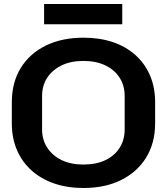

<svg xmlns="http://www.w3.org/2000/svg" viewBox="-20 -927 833 958"><path d="M396 11Q316 11 250.5 -11.5Q185 -34 137.5 -76.5Q90 -119 64.5 -178.5Q39 -238 39 -312V-417Q39 -516 84 -588.5Q129 -661 209.5 -700Q290 -739 396 -739Q477 -739 542.5 -717Q608 -695 655.5 -652.5Q703 -610 728.5 -550.5Q754 -491 754 -417V-312Q754 -213 709 -140.5Q664 -68 584 -28.5Q504 11 396 11ZM396 -106Q461 -106 507 -128.5Q553 -151 577.5 -190.5Q602 -230 602 -281V-448Q602 -500 577 -539Q552 -578 506 -600.5Q460 -623 396 -623Q333 -623 287 -600.5Q241 -578 215.5 -539Q190 -500 190 -448V-281Q190 -230 215.5 -190.5Q241 -151 287 -128.5Q333 -106 396 -106ZM200 -806V-907H590V-806Z"/></svg>

Font: Hubot Sans SemiBold
Style: Regular
Weight: 600
Designer: Deni Anggara
Foundry: GitHub, Inc., Subsidiary of Microsoft Corporation
Version: Version 2.000